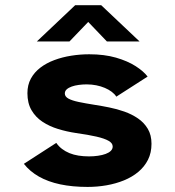

<svg xmlns="http://www.w3.org/2000/svg" viewBox="-20 -726 690 757"><path d="M325.4 11Q265.5 11 217.4 0.8Q169.3 -9.4 133.4 -29.8Q97.6 -50.2 74.1 -80.1L201.9 -162.6Q211.4 -148.9 224.4 -139Q237.4 -129.1 253.7 -122.3Q270.1 -115.6 289.6 -112.5Q309.1 -109.4 330.9 -109.4Q349.7 -109.4 366.5 -111.9Q383.4 -114.3 396.4 -119.1Q409.5 -123.9 416.9 -131.2Q424.3 -138.6 424.3 -148.4Q424.3 -161.6 408.1 -170.8Q392 -180.1 360.1 -187.4Q328.2 -194.7 279.8 -201.5Q243.4 -206.9 209.1 -217.4Q174.7 -227.9 147.4 -246Q120.1 -264.1 104.1 -291.8Q88.1 -319.4 88.1 -358.6Q88.1 -391.1 101.8 -416.2Q115.4 -441.2 139.3 -459.4Q163.2 -477.6 194.5 -489.2Q225.9 -500.9 260.9 -506.4Q296 -512 331.7 -512Q391.1 -512 437.1 -498.8Q483.1 -485.5 514.6 -465.3Q546.1 -445.1 562 -424.1L438.6 -344.9Q432 -355.4 420.4 -364.1Q408.8 -372.9 393.2 -379.5Q377.7 -386.1 359.5 -389.7Q341.3 -393.3 321.4 -393.3Q305.7 -393.3 290.4 -391.2Q275.1 -389.2 262.8 -384.8Q250.4 -380.4 243 -373.7Q235.6 -367 235.6 -357.3Q235.6 -345.1 249.9 -337.2Q264.3 -329.4 290.6 -323.9Q316.9 -318.4 353 -312.7Q379.6 -308.7 410.2 -302.5Q440.9 -296.4 470.4 -286Q499.9 -275.6 524 -259.1Q548.1 -242.6 562.7 -218.1Q577.3 -193.6 577.3 -159.1Q577.3 -123.7 563.5 -96.1Q549.6 -68.6 525.2 -48.2Q500.8 -27.9 468.6 -14.8Q436.5 -1.8 400 4.6Q363.5 11 325.4 11ZM125.1 -562.4 276.5 -705.6H378.9L530.4 -562.4H401.6L327.8 -639.5L253.8 -562.4Z"/></svg>

Font: Trispace Thin
Style: Regular
Weight: 100
Designer: Tyler Finck
Foundry: Etcetera Type Company
Version: Version 1.210